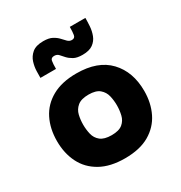

<svg xmlns="http://www.w3.org/2000/svg" viewBox="-149 -716 785 833"><g transform="rotate(-30 243.5 -299.0)"><path d="M239 10Q166 10 117 -17.5Q68 -45 44 -93Q20 -141 20 -202Q20 -264 44 -312Q68 -360 117 -387.5Q166 -415 239 -415Q346 -415 401.5 -356.5Q457 -298 457 -202Q457 -142 433.5 -94Q410 -46 362 -18Q314 10 239 10ZM239 -106Q276 -106 294 -121Q312 -136 317.5 -159.5Q323 -183 323 -207Q323 -232 317.5 -255Q312 -278 294 -293.5Q276 -309 239 -309Q202 -309 183.5 -293.5Q165 -278 159.5 -255Q154 -232 154 -207Q154 -183 159.5 -159.5Q165 -136 183.5 -121Q202 -106 239 -106ZM95 -476Q95 -488 95.5 -509.5Q96 -531 103 -553.5Q110 -576 129 -592Q148 -608 185 -608Q213 -608 229.5 -599Q246 -590 256 -579Q266 -568 275 -559Q284 -550 296 -550Q311 -550 313.5 -564.5Q316 -579 316 -604H394Q394 -585 392.5 -562.5Q391 -540 383 -519Q375 -498 356.5 -484.5Q338 -471 304 -471Q276 -471 260 -480Q244 -489 234 -500Q224 -511 216 -520Q208 -529 194 -529Q178 -529 175.5 -515.5Q173 -502 173 -476Z"/></g></svg>

Font: Darker Grotesque Light Black
Style: Regular
Weight: 900
Version: Version 1.000;gftools[0.9.28]